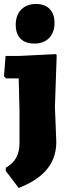

<svg xmlns="http://www.w3.org/2000/svg" viewBox="-22 -748 348 965"><path d="M263 -472 258 -476 77 -467H6L-2 -365L8 -354H72L76 -190V-31C76 26 58 66 7 95V111L72 197C179 154 261 89 261 -35L254 -210ZM159 -728C96 -728 57 -687 57 -624C57 -563 90 -529 151 -529C215 -529 252 -570 252 -633C252 -692 219 -728 159 -728Z"/></svg>

Font: Luna Sans Black
Style: Regular
Weight: 900
Designer: Juan Pablo del Peral
Foundry: Huerta Tipografica
Version: Version 2.001; ttfautohint (v1.5)